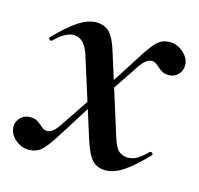

<svg xmlns="http://www.w3.org/2000/svg" viewBox="-77 -469 573 553"><g transform="rotate(15 210.0 -192.5)"><path d="M215 -58 141 -292Q126 -343 93 -343Q68 -343 36 -311Q35 -310 33 -310Q30 -310 27.5 -313.5Q25 -317 28 -319Q65 -358 93.5 -376.5Q122 -395 146 -395Q171 -395 186 -380Q201 -365 213 -325L287 -90Q296 -60 307.5 -51Q319 -42 334 -42Q349 -42 362 -50Q375 -58 391 -74Q392 -75 394 -75Q398 -75 400 -71.5Q402 -68 399 -66Q362 -27 334 -8.5Q306 10 281 10Q257 10 242.5 -4.5Q228 -19 215 -58ZM-7 -44Q-7 -59 4.5 -70.5Q16 -82 33 -82Q45 -82 52.5 -78Q60 -74 68 -67Q79 -56 90 -56Q105 -56 122 -80L202 -199L211 -186L133 -62Q105 -17 90 -3.5Q75 10 52 10Q30 10 11.5 -6Q-7 -22 -7 -44ZM206 -198 286 -323Q314 -368 329 -381.5Q344 -395 366 -395Q388 -395 406.5 -378.5Q425 -362 425 -341Q425 -325 414 -313.5Q403 -302 386 -302Q375 -302 367.5 -306Q360 -310 352 -317Q347 -322 341.5 -325.5Q336 -329 329 -329Q314 -329 297 -306L216 -185Z"/></g></svg>

Font: Cormorant Infant SemiBold
Style: Italic
Weight: 600
Italic angle: -10°
Designer: Christian Thalmann (Catharsis Fonts)
Foundry: Catharsis Fonts
Version: Version 4.000